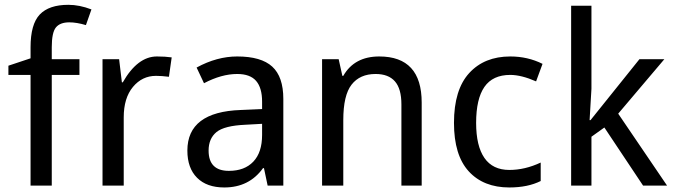

<svg xmlns="http://www.w3.org/2000/svg" viewBox="-20 -786 2849 813"><path d="M316.4 -468.8H199.2V0H109.4V-468.8H15.6V-507.8L109.4 -539.1V-585.9Q109.4 -683.6 148.4 -724.6Q187.5 -765.6 269.5 -765.6Q316.4 -765.6 367.2 -746.1L343.8 -679.7Q304.7 -691.4 273.4 -691.4Q234.4 -691.4 216.8 -669.9Q199.2 -648.4 199.2 -585.9V-535.2H316.4Z M707 -543 695.3 -460.9Q664.1 -464.8 640.6 -464.8Q582 -464.8 543 -418Q503.9 -371.1 503.9 -289.1V0H414.1V-535.2H484.4L496.1 -437.5H500Q562.5 -546.9 644.5 -546.9Q679.7 -546.9 707 -543Z M1113.3 0 1097.7 -74.2H1093.8Q1035.2 7.8 929.7 7.8Q855.5 7.8 814.5 -33.2Q773.4 -74.2 773.4 -148.4Q773.4 -312.5 1000 -320.3L1089.8 -324.2V-355.5Q1089.8 -414.1 1064.5 -443.4Q1039.1 -472.7 984.4 -472.7Q918 -472.7 843.8 -433.6L812.5 -500Q898.4 -546.9 984.4 -546.9Q1085.9 -546.9 1132.8 -503.9Q1179.7 -460.9 1179.7 -367.2V0ZM1089.8 -261.7 1019.5 -257.8Q929.7 -253.9 896.5 -226.6Q863.3 -199.2 863.3 -148.4Q863.3 -105.5 884.8 -84Q906.2 -62.5 949.2 -62.5Q1015.6 -62.5 1052.7 -101.6Q1089.8 -140.6 1089.8 -214.8Z M1679.7 0V-343.8Q1679.7 -410.2 1652.3 -441.4Q1625 -472.7 1570.3 -472.7Q1503.9 -472.7 1468.8 -427.7Q1433.6 -382.8 1433.6 -277.3V0H1343.8V-535.2H1414.1L1429.7 -464.8H1433.6Q1480.5 -546.9 1585.9 -546.9Q1675.8 -546.9 1720.7 -498Q1765.6 -449.2 1765.6 -351.6V0Z M2277.3 -515.6 2250 -441.4Q2187.5 -468.8 2140.6 -468.8Q2066.4 -468.8 2031.2 -418Q1996.1 -367.2 1996.1 -265.6Q1996.1 -168 2031.2 -117.2Q2066.4 -66.4 2136.7 -66.4Q2203.1 -66.4 2269.5 -97.7V-19.5Q2214.8 7.8 2136.7 7.8Q2027.3 7.8 1964.8 -60.5Q1902.3 -128.9 1902.3 -265.6Q1902.3 -406.2 1966.8 -476.6Q2031.2 -546.9 2140.6 -546.9Q2214.8 -546.9 2277.3 -515.6Z M2480.5 -277.3 2687.5 -535.2H2793L2597.7 -304.7L2804.7 0H2703.1L2539.1 -246.1L2484.4 -207V0H2398.4V-761.7H2484.4V-410.2L2476.6 -277.3Z"/></svg>

Font: Droid Sans Fallback
Style: Regular
Weight: 400
Designer: Steve Matteson
Foundry: Ascender Corporation
Version: 3.00 (Khmer version)